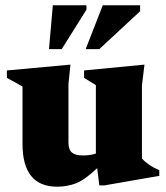

<svg xmlns="http://www.w3.org/2000/svg" viewBox="-20 -690 627 725"><path d="M238.5 -152.5Q238.5 -125 251.5 -114Q264.5 -103 292.5 -103Q320.5 -103 342 -110V-368.5L297.5 -396V-424L525.5 -446L516 -367.5V-91.5Q541 -64 581.5 -47.5V-26L374.5 10H355L347 -55Q299.5 -10 266 2.5Q232.5 15 196 15Q65 15 65 -146.5V-363.5L6 -396V-424L246 -446L238.5 -372.5ZM303.5 -504.5 368 -670H509V-647.5L355 -504.5ZM165 -504.5 179.5 -670H306.5V-653.5L213 -504.5Z"/></svg>

Font: Newsreader Text ExtraBold
Style: Regular
Weight: 800
Designer: Hugues Gentile
Foundry: Production Type
Version: Version 1.001